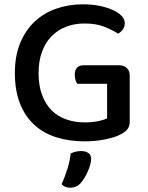

<svg xmlns="http://www.w3.org/2000/svg" viewBox="-20 -642 686 891"><path d="M582 -77Q582 -56 571.5 -42.5Q561 -29 539 -18Q513 -4 467 5Q421 14 373 14Q302 14 242.5 -4.5Q183 -23 140 -62Q97 -101 73 -161Q49 -221 49 -303Q49 -383 74 -443Q99 -503 141.5 -542.5Q184 -582 241.5 -602Q299 -622 364 -622Q407 -622 443 -614.5Q479 -607 505 -595Q531 -583 545 -567.5Q559 -552 559 -535Q559 -518 550 -505.5Q541 -493 528 -486Q501 -503 464 -518Q427 -533 371 -533Q326 -533 287 -518Q248 -503 219.5 -474Q191 -445 175 -402Q159 -359 159 -303Q159 -244 175.5 -200.5Q192 -157 220.5 -129Q249 -101 288.5 -87.5Q328 -74 374 -74Q406 -74 434 -79.5Q462 -85 477 -93V-253H339Q334 -259 330.5 -270.5Q327 -282 327 -294Q327 -317 337.5 -328Q348 -339 366 -339H534Q555 -339 568.5 -326.5Q582 -314 582 -291ZM355 207Q336 229 306 229Q280 229 266 213Q282 177 293.5 139.5Q305 102 308 70Q332 59 357 59Q377 59 390 68Q403 77 403 95Q403 107 398.5 123Q394 139 387 154.5Q380 170 371.5 184Q363 198 355 207Z"/></svg>

Font: Baloo Bhai 2 Medium
Style: Regular
Weight: 500
Designer: Supriya Tembe, Noopur Datye and Ek Type
Foundry: Ek Type
Version: Version 1.640;PS 1.000;hotconv 16.6.51;makeotf.lib2.5.65220;